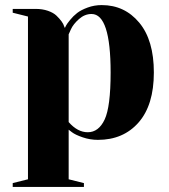

<svg xmlns="http://www.w3.org/2000/svg" viewBox="-20 -535 665 755"><path d="M250 -400V-55Q285 -15 325 -15Q368 -15 391.5 -65Q415 -115 415 -250Q415 -480 340 -480Q313 -480 290.5 -460Q268 -440 259 -420ZM90 170V-470L30 -485V-500H120Q147 -500 168.5 -492.5Q190 -485 202 -473.5Q214 -462 222 -451Q230 -440 232 -432L235 -425Q237 -429 240 -435Q243 -441 255.5 -456.5Q268 -472 283.5 -484Q299 -496 325 -505.5Q351 -515 380 -515Q470 -515 527.5 -446Q585 -377 585 -250Q585 -122 525 -53.5Q465 15 365 15Q334 15 305 5Q276 -5 263 -15L250 -25V170L310 185V200H30V185Z"/></svg>

Font: Yeseva One
Style: Regular
Weight: 400
Designer: Jovanny Lemonad
Foundry: Jovanny Lemonad
Version: Version 2.000